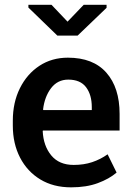

<svg xmlns="http://www.w3.org/2000/svg" viewBox="-20 -782 562 812"><path d="M280.8 10.3Q205.6 10.3 150.4 -23.2Q95.2 -56.6 64.7 -115.7Q34.2 -174.8 34.2 -251V-271.5Q34.2 -348.6 64.2 -408.9Q94.2 -469.2 146.7 -503.7Q199.2 -538.1 267.1 -538.1Q374 -538.1 429.9 -474.6Q485.8 -411.1 485.8 -300.3V-230H161.6L160.6 -227.5Q163.6 -165 196.8 -124.8Q230 -84.5 291.5 -84.5Q334.5 -84.5 369.6 -96.2Q404.8 -107.9 435.1 -129.4L473.1 -52.2Q441.9 -25.4 393.8 -7.6Q345.7 10.3 280.8 10.3ZM163.6 -316.4H368.2V-329.1Q368.2 -380.9 344 -413.1Q319.8 -445.3 268.6 -445.3Q223.6 -445.3 196 -409.2Q168.5 -373 162.1 -318.8ZM430.7 -761.7V-749L308.1 -631.3H222.7L100.1 -750V-761.7H197.8L265.6 -690.4L334 -761.7Z"/></svg>

Font: Roboto Slab Medium
Style: Regular
Weight: 500
Designer: Google
Version: Version 2.001; ttfautohint (v1.8.3)